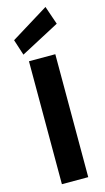

<svg xmlns="http://www.w3.org/2000/svg" viewBox="-144 -1010 578 1056"><g transform="rotate(-15 144.5 -482.5)"><path d="M69 0V-700H219V0ZM49 -743 20 -833 234 -965 270 -860Z"/></g></svg>

Font: DM Sans 12pt Black
Style: Regular
Weight: 900
Version: Version 4.004;gftools[0.9.30]